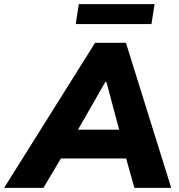

<svg xmlns="http://www.w3.org/2000/svg" viewBox="-82 -913 871 933"><path d="M-62 0 380 -705H530L750 0H571L531 -143H214L129 0ZM430 -515 297 -283H497L435 -515ZM286 -796 301 -893H669L654 -796Z"/></svg>

Font: Mulish Black
Style: Italic
Weight: 900
Italic angle: -9°
Designer: Vernon Adams
Foundry: Vernon Adams
Version: Version 3.603; ttfautohint (v1.8.3)